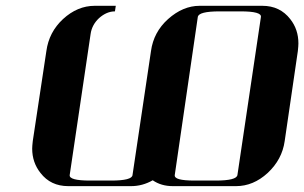

<svg xmlns="http://www.w3.org/2000/svg" viewBox="-20 -635 1038 655"><path d="M89.8 -127.9Q89.8 -136.2 91.8 -153.8L138.2 -460.9Q147 -525.4 194.8 -569.8Q244.1 -615.2 303.2 -615.2H375L372.1 -596.2Q343.8 -596.2 317.9 -573.2Q293.5 -550.3 289.1 -519L217.8 -38.1Q214.8 -19 287.1 -19H358.9Q430.7 -19 432.1 -38.1L495.1 -460.9Q503.9 -525.4 553.2 -569.8Q604 -615.2 661.1 -615.2H875Q935.1 -615.2 970.2 -569.8Q998 -534.7 998 -486.8Q998 -478.5 996.1 -460.9L951.2 -153.8Q942.4 -90.8 893.1 -44.9Q844.2 0 785.2 0H569.8Q529.8 0 501 -20Q466.3 0 426.8 0H212.9Q152.8 0 118.2 -44.9Q89.8 -80.6 89.8 -127.9ZM576.2 -38.1Q574.7 -28.3 591.3 -23.7Q607.9 -19 644 -19H715.8Q787.1 -19 790 -38.1L870.1 -577.1Q873 -596.2 800.8 -596.2H729Q657.7 -596.2 654.8 -577.1Z"/></svg>

Font: Hjet
Style: Italic
Weight: 400
Designer: T. Christopher White
Version: Version 1.2